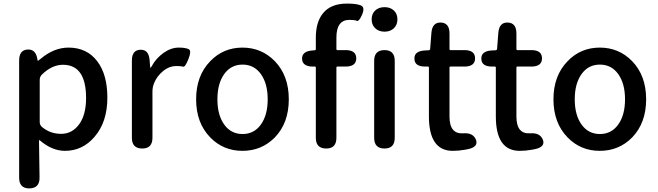

<svg xmlns="http://www.w3.org/2000/svg" viewBox="-20 -830 3679 1073"><path d="M144 223Q87 223 87 163V-491Q87 -550 133 -553Q180 -557 189 -499Q190 -490 191.5 -490Q193 -490 208 -502Q282 -564 363 -564Q466 -564 524 -487Q580 -413 580 -284Q580 -148 508 -65Q441 13 343 13Q271 13 202 -46Q198 -49 198 -44L201 162Q202 222 144 223ZM461 -282Q461 -468 332 -468Q270 -468 214 -413Q202 -401 202 -384V-148Q202 -132 214 -121Q260 -82 321.5 -82Q383 -82 422 -135Q461 -188 461 -282Z M775 0Q717 0 717 -60V-491Q717 -550 764 -552Q811 -554 816 -495L819 -457Q820 -451 821.5 -451Q823 -451 829 -462Q852 -504 893.5 -534Q935 -564 979 -564Q1016 -564 1034 -555.5Q1052 -547 1033 -500Q1015 -454 1003.5 -457.5Q992 -461 965 -461Q927 -461 894 -435Q856 -404 841 -365Q832 -343 832 -319V-60Q832 0 775 0Z M1155 -62Q1076 -143 1076 -275Q1076 -407 1155 -488Q1228 -564 1335 -564Q1442 -564 1516 -488Q1594 -407 1594 -275Q1594 -143 1516 -62Q1442 13 1335 13Q1228 13 1155 -62ZM1233 -134Q1271 -81 1335.5 -81Q1400 -81 1438 -134Q1476 -187 1476 -275Q1476 -363 1438 -416Q1400 -469 1335.5 -469Q1271 -469 1233 -416Q1195 -363 1195 -275Q1195 -187 1233 -134Z M1803 0Q1745 0 1745 -60V-453Q1745 -458 1740 -458H1729Q1670 -458 1668 -501Q1667 -544 1726 -548L1739 -549Q1745 -550 1745 -556V-619Q1745 -708 1786 -757Q1830 -810 1919 -810Q1971 -810 1996 -800Q2021 -790 2004 -749Q1986 -708 1974 -713.5Q1962 -719 1933 -719Q1860 -719 1860 -620V-555Q1860 -550 1865 -550H1911Q1971 -550 1971 -504Q1971 -458 1911 -458H1865Q1860 -458 1860 -453V-60Q1860 0 1803 0ZM2129 0Q2071 0 2071 -60V-490Q2071 -550 2129 -550Q2186 -550 2186 -490V-60Q2186 0 2129 0ZM2129 -653Q2097 -653 2077 -672Q2057 -691 2057 -722Q2057 -753 2077 -771.5Q2097 -790 2129 -790Q2161 -790 2181 -771.5Q2201 -753 2201 -722Q2201 -691 2181 -672Q2161 -653 2129 -653Z M2577 7Q2544 13 2510 13Q2377 13 2377 -180V-453Q2377 -458 2372 -458H2356Q2297 -458 2296 -501Q2294 -544 2353 -548L2376 -549Q2383 -550 2384 -557L2391 -647Q2396 -706 2444 -704Q2492 -702 2492 -643V-555Q2492 -550 2497 -550H2575Q2635 -550 2635 -504Q2635 -458 2575 -458H2497Q2492 -458 2492 -453V-179Q2492 -79 2570 -85Q2624 -89 2640 -49Q2655 -8 2593 4Z M2951 7Q2918 13 2884 13Q2751 13 2751 -180V-453Q2751 -458 2746 -458H2730Q2671 -458 2670 -501Q2668 -544 2727 -548L2750 -549Q2757 -550 2758 -557L2765 -647Q2770 -706 2818 -704Q2866 -702 2866 -643V-555Q2866 -550 2871 -550H2949Q3009 -550 3009 -504Q3009 -458 2949 -458H2871Q2866 -458 2866 -453V-179Q2866 -79 2944 -85Q2998 -89 3014 -49Q3029 -8 2967 4Z M3152 -62Q3073 -143 3073 -275Q3073 -407 3152 -488Q3225 -564 3332 -564Q3439 -564 3513 -488Q3591 -407 3591 -275Q3591 -143 3513 -62Q3439 13 3332 13Q3225 13 3152 -62ZM3230 -134Q3268 -81 3332.5 -81Q3397 -81 3435 -134Q3473 -187 3473 -275Q3473 -363 3435 -416Q3397 -469 3332.5 -469Q3268 -469 3230 -416Q3192 -363 3192 -275Q3192 -187 3230 -134Z"/></svg>

Font: Resource Han Rounded KR Medium
Style: Regular
Weight: 500
Designer: Cyano Hao (round all glyphs); Ryoko NISHIZUKA 西塚涼子 (kana, bopomofo & ideographs); Paul D. Hunt (Latin, Greek & Cyrillic)
Foundry: Cyano Hao
Version: 0.990